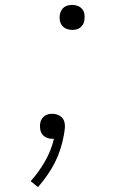

<svg xmlns="http://www.w3.org/2000/svg" viewBox="-20 -558 540 783"><path d="M274 -436Q262 -436 251 -440.5Q240 -445 233 -454Q226 -463 224 -475Q222 -487 224 -499Q226 -508 230.5 -516Q235 -524 242 -529Q249 -534 257.5 -536Q266 -538 274 -538Q287 -538 298 -533.5Q309 -529 316 -520Q323 -511 324.5 -499Q326 -487 324 -475Q323 -466 318.5 -458.5Q314 -451 307 -445.5Q300 -440 291.5 -438Q283 -436 274 -436ZM135 205 105 181Q139 143 164 99Q189 55 200 8Q198 8 196.5 8Q195 8 193 8Q182 8 172.5 4.5Q163 1 156 -6Q149 -13 146 -22.5Q143 -32 143 -43Q143 -46 143 -49Q143 -52 144 -55Q145 -64 149.5 -71.5Q154 -79 161 -84.5Q168 -90 176.5 -92Q185 -94 194 -94Q209 -94 222.5 -86.5Q236 -79 241 -65.5Q246 -52 244.5 -36Q243 -20 240 -5Q235 23 226 51Q217 79 203.5 105.5Q190 132 172.5 157Q155 182 135 205Z"/></svg>

Font: Iosevka Curly XLtObl
Style: Regular
Weight: 200
Italic angle: -9°
Monospace: yes
Designer: Belleve Invis
Foundry: Belleve Invis
Version: Version 11.1.0; ttfautohint (v1.8.3)